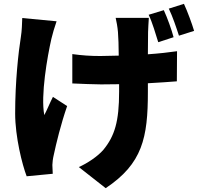

<svg xmlns="http://www.w3.org/2000/svg" viewBox="-20 -873 1040 1001"><path d="M275 -762 96 -779C95 -750 94 -712 89 -682C76 -601 59 -447 59 -282C59 -159 96 -14 119 46L255 33C254 17 253 -2 253 -13C253 -24 256 -48 260 -64C273 -125 297 -225 330 -320L256 -368C241 -339 224 -297 211 -273C191 -374 227 -579 248 -671C253 -693 265 -734 275 -762ZM834 -820 755 -796C775 -754 791 -697 805 -653L885 -679C875 -717 853 -779 834 -820ZM939 -853 860 -828C880 -787 899 -730 913 -687L992 -712C981 -749 958 -812 939 -853ZM357 -591V-438C410 -436 466 -433 507 -433L601 -434V-395C601 -240 578 -164 519 -92C489 -57 434 -21 391 -2L531 108C723 -20 751 -155 751 -394V-439C809 -442 862 -446 902 -449L903 -606C862 -600 809 -594 751 -590L752 -706C753 -729 754 -755 756 -780H583C587 -764 593 -731 595 -706C597 -679 599 -633 599 -583L503 -581C450 -581 409 -584 357 -591Z"/></svg>

Font: Noto Sans HK Black
Style: Regular
Weight: 900
Designer: Ryoko NISHIZUKA 西塚涼子 (kana, bopomofo & ideographs); Paul D. Hunt (Latin, Greek & Cyrillic); Sandoll Communications 산돌커뮤니
Foundry: Adobe
Version: Version 2.004;hotconv 1.0.118;makeotfexe 2.5.65603